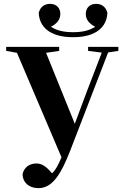

<svg xmlns="http://www.w3.org/2000/svg" viewBox="-20 -900 646 996"><path d="M12 -636 68 -626 299 -84C281 -42 268 -17 250 -1C218 -39 195 -52 169 -52C132 -52 104 -31 97 4C98 45 128 76 180 76C253 76 298 0 344 -118L541 -628L594 -636V-657H437V-636L508 -627L433 -432L368 -258L219 -626L287 -636V-657H12ZM359 -707C484 -707 535 -765 537 -834C528 -867 505 -880 478 -880C446 -880 425 -859 425 -828C425 -798 443 -777 474 -761C444 -742 409 -733 359 -733C309 -733 274 -742 244 -761C275 -777 293 -798 293 -828C293 -859 272 -880 240 -880C213 -880 190 -867 181 -834C183 -765 234 -707 359 -707Z"/></svg>

Font: Source Serif 4 Display
Style: Bold
Weight: 700
Designer: Frank Grießhammer
Foundry: Adobe Systems Incorporated
Version: Version 4.004;hotconv 1.0.117;makeotfexe 2.5.65602